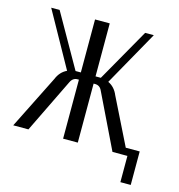

<svg xmlns="http://www.w3.org/2000/svg" viewBox="-99 -578 719 770"><g transform="rotate(15 261.0 -193.0)"><path d="M298 -225Q289 -246 267 -245H263V0H202V-245H198Q177 -246 167 -224L58 0H-5L106 -222Q119 -254 147 -267L20 -495H55L180 -275H202V-495H263V-275H285L410 -495H446L318 -267Q346 -254 359 -222L469 0H407ZM445 -30H512V109H469V0H445Z"/></g></svg>

Font: Moniqa Paragraph
Style: Regular
Weight: 400
Designer: Rajesh Rajput
Foundry: Rajesh Rajput
Version: Version 1.000